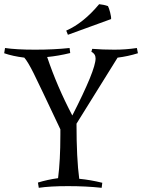

<svg xmlns="http://www.w3.org/2000/svg" viewBox="-54 -888 678 916"><path d="M402 -609Q402 -631 382 -641L386 -655Q436 -651 491.5 -651Q547 -651 599 -659L604 -634Q556 -619 507 -613L311 -298Q311 -131 324 -35Q377 -30 434 -16L431 8Q357 0 270.5 0Q184 0 131 8L127 -17Q172 -31 223 -38Q234 -120 234 -245V-271Q134 -483 107 -537.5Q80 -592 62 -613Q6 -620 -34 -634L-30 -659Q23 -651 113.5 -651Q204 -651 278 -659L281 -635Q224 -621 171 -616Q218 -476 291 -337Q402 -554 402 -609ZM476 -797 270 -722 262 -742Q344 -778 419 -868Q441 -866 461 -859Q466 -850 471.5 -828.5Q477 -807 476 -797Z"/></svg>

Font: Almendra
Style: Regular
Weight: 400
Designer: Ana Sanfelippo
Foundry: Ana Sanfelippo
Version: Version 1.004